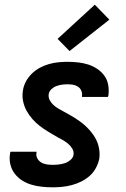

<svg xmlns="http://www.w3.org/2000/svg" viewBox="-20 -792 540 820"><path d="M205 8Q182 8 158.5 5.5Q135 3 113.5 -3.5Q92 -10 73.5 -22Q55 -34 42 -51.5Q29 -69 24 -91Q19 -113 23 -137Q23 -139 23.5 -140.5Q24 -142 25 -144H136Q136 -143 136 -142.5Q136 -142 136 -141Q133 -128 139 -116.5Q145 -105 155.5 -98.5Q166 -92 179 -90Q192 -88 205 -88Q218 -88 231 -89.5Q244 -91 256.5 -95Q269 -99 280.5 -108.5Q292 -118 294 -131Q296 -145 288.5 -157.5Q281 -170 270.5 -178.5Q260 -187 248 -194Q236 -201 224 -207Q205 -218 186 -229.5Q167 -241 150 -254Q133 -267 118.5 -283.5Q104 -300 93.5 -319Q83 -338 78.5 -360.5Q74 -383 78 -406Q81 -426 91 -444.5Q101 -463 116.5 -478Q132 -493 151 -503Q170 -513 189.5 -518.5Q209 -524 229 -526Q249 -528 268 -528Q291 -528 313.5 -525.5Q336 -523 356.5 -516.5Q377 -510 395 -498Q413 -486 425.5 -469Q438 -452 442 -430Q446 -408 443 -385Q442 -383 442 -381.5Q442 -380 441 -378H330Q330 -379 330 -379.5Q330 -380 330 -381Q332 -393 327.5 -404Q323 -415 313.5 -421.5Q304 -428 292.5 -430Q281 -432 268 -432Q257 -432 245 -430.5Q233 -429 221 -424.5Q209 -420 199.5 -411Q190 -402 188 -390Q186 -376 192.5 -364Q199 -352 209 -343Q219 -334 230.5 -327.5Q242 -321 254 -314.5Q266 -308 277.5 -301.5Q289 -295 300 -288Q311 -281 322 -273Q333 -265 342.5 -256.5Q352 -248 361 -238Q370 -228 377.5 -217.5Q385 -207 391 -195Q397 -183 400.5 -169.5Q404 -156 405 -142Q406 -128 404 -114Q400 -94 389.5 -74.5Q379 -55 362.5 -40.5Q346 -26 326.5 -16.5Q307 -7 286.5 -1.5Q266 4 245.5 6Q225 8 205 8ZM277 -574 226 -626 385 -772 447 -708Z"/></svg>

Font: Iosevka SS04 Oblique
Style: Bold
Weight: 700
Italic angle: -9°
Monospace: yes
Designer: Belleve Invis
Foundry: Belleve Invis
Version: Version 19.0.0; ttfautohint (v1.8.4)